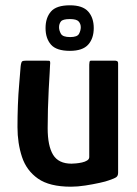

<svg xmlns="http://www.w3.org/2000/svg" viewBox="-20 -701 519 725"><path d="M248 4Q167 4 123.5 -26.5Q80 -57 63 -108.5Q46 -160 46 -221Q46 -261 47.5 -303Q49 -345 52.5 -383.5Q56 -422 58 -451Q60 -467 64 -469.5Q68 -472 80 -472H149Q161 -472 166 -471.5Q171 -471 169 -455Q169 -450 167.5 -425Q166 -400 164 -364Q162 -328 161 -289Q160 -250 160 -217Q160 -150 180.5 -116.5Q201 -83 250 -83Q256 -83 267 -84Q278 -85 289.5 -87.5Q301 -90 309 -95Q317 -100 317 -108V-457Q317 -462 318 -467Q319 -472 324 -472H414Q417 -472 421.5 -470.5Q426 -469 426 -461V-49Q426 -37 419 -32Q412 -27 391 -20Q381 -16 356 -10.5Q331 -5 302 -0.5Q273 4 248 4ZM334 -595Q334 -556 313 -532.5Q292 -509 244 -509Q193 -509 172.5 -532.5Q152 -556 152 -595Q152 -634 172.5 -657.5Q193 -681 244 -681Q292 -681 313 -657.5Q334 -634 334 -595ZM285 -598Q285 -611 277 -620Q269 -629 244 -629Q217 -629 210 -620Q203 -611 203 -598Q203 -586 210 -573.5Q217 -561 245 -561Q272 -561 278.5 -573.5Q285 -586 285 -598Z"/></svg>

Font: Glory Thin SemiBold
Style: Regular
Weight: 600
Version: Version 1.011